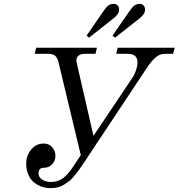

<svg xmlns="http://www.w3.org/2000/svg" viewBox="-20 -960 928 998"><path d="M116.2 -109.9Q116.2 -150.9 141.8 -182.4Q167.5 -213.9 208 -213.9Q233.9 -213.9 251 -195.1Q268.1 -176.3 268.1 -150.9Q268.1 -123.5 250.7 -105.7Q233.4 -87.9 208 -87.9Q180.2 -87.9 180.2 -59.1Q180.2 -39.1 199 -26.6Q217.8 -14.2 243.2 -14.2Q279.3 -13.7 306.4 -33Q333.5 -52.2 365.2 -101.1L399.9 -153.8L284.2 -636.2Q278.3 -660.6 266.1 -670.4Q253.9 -680.2 231.9 -680.2H160.2L168 -711.9H483.9L476.1 -680.2H421.9Q399.9 -680.2 388.4 -671.1Q377 -662.1 377 -646Q377 -642.6 378.9 -632.8L465.8 -253.9L668 -555.2Q679.7 -572.3 687.3 -595.5Q694.8 -618.7 694.8 -633.8Q694.8 -656.7 682.9 -668.5Q670.9 -680.2 642.1 -680.2H584L591.8 -711.9H888.2L879.9 -680.2H837.9Q810.5 -680.2 789.1 -661.9Q767.6 -643.6 743.2 -606.9L408.2 -102.1Q394 -82 387.7 -73.2Q381.3 -64.5 366.9 -46.6Q352.5 -28.8 341.6 -20.3Q330.6 -11.7 314.5 -1.2Q298.3 9.3 280.5 13.7Q262.7 18.1 242.2 18.1Q225.1 18.1 208.3 13.9Q191.4 9.8 174.6 0.2Q157.7 -9.3 145 -23.4Q132.3 -37.6 124.3 -60.1Q116.2 -82.5 116.2 -109.9ZM578.1 -764.2 564.9 -774.9 657.2 -908.2Q669.9 -925.8 680.7 -932.9Q691.4 -939.9 706.1 -939.9Q718.8 -939.9 726.3 -931.6Q733.9 -923.3 733.9 -909.2Q733.9 -887.2 706.1 -865.2ZM442.9 -764.2 430.2 -774.9 522 -908.2Q534.7 -925.8 545.4 -932.9Q556.2 -939.9 570.8 -939.9Q583.5 -939.9 591.3 -931.6Q599.1 -923.3 599.1 -909.2Q599.1 -887.2 570.8 -865.2Z"/></svg>

Font: Flanker Steampunk
Style: Italic
Weight: 400
Italic angle: -12°
Designer: Alexey Kryukov, Leonardo Di Lena
Foundry: Alexey Kryukov, Leonardo Di Lena
Version: 1.210